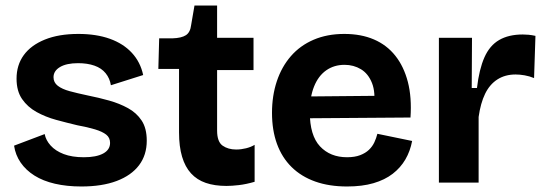

<svg xmlns="http://www.w3.org/2000/svg" viewBox="-20 -662 1977 696"><path d="M275 14Q222 14 179 4Q136 -6 105 -25.5Q74 -45 55 -72.5Q36 -100 31 -134L142 -176Q146 -154 163.5 -134.5Q181 -115 211 -103.5Q241 -92 284 -92Q329 -92 354 -105.5Q379 -119 379 -144Q379 -163 365 -174Q351 -185 324.5 -193Q298 -201 260 -208Q222 -217 183.5 -227.5Q145 -238 112.5 -256Q80 -274 60 -303Q40 -332 40 -377Q40 -426 66 -462Q92 -498 142.5 -518.5Q193 -539 264 -539Q329 -539 378 -521.5Q427 -504 458 -470.5Q489 -437 499 -390L382 -353Q378 -378 363 -396.5Q348 -415 322.5 -424Q297 -433 263 -433Q221 -433 197.5 -419Q174 -405 174 -382Q174 -363 189.5 -351Q205 -339 232.5 -331.5Q260 -324 298 -316Q338 -308 375.5 -297.5Q413 -287 444 -270Q475 -253 493.5 -225Q512 -197 512 -152Q512 -100 484 -63Q456 -26 403 -6Q350 14 275 14Z M801 12Q758 12 726 1Q694 -10 672.5 -33.5Q651 -57 640 -94Q629 -131 629 -182V-412H554L557 -523H605Q638 -524 654 -534.5Q670 -545 673 -572L685 -642H767V-525H899V-408H767V-189Q767 -148 787 -134Q807 -120 836 -120Q854 -120 872 -124.5Q890 -129 903 -137V-3Q872 6 846 9Q820 12 801 12Z M1238 14Q1173 14 1122.5 -4Q1072 -22 1037 -56.5Q1002 -91 984 -140.5Q966 -190 966 -253Q966 -315 983.5 -367.5Q1001 -420 1034.5 -458.5Q1068 -497 1117 -518Q1166 -539 1228 -539Q1289 -539 1335.5 -519Q1382 -499 1413 -460Q1444 -421 1458.5 -365Q1473 -309 1468 -236L1059 -233V-312L1383 -315L1335 -274Q1342 -327 1328.5 -361Q1315 -395 1288.5 -411Q1262 -427 1229 -427Q1191 -427 1162.5 -407Q1134 -387 1118.5 -348.5Q1103 -310 1103 -256Q1103 -171 1140 -131.5Q1177 -92 1238 -92Q1266 -92 1285.5 -99.5Q1305 -107 1317.5 -119Q1330 -131 1337 -146Q1344 -161 1348 -177L1474 -151Q1467 -114 1449.5 -84Q1432 -54 1403.5 -32Q1375 -10 1334 2Q1293 14 1238 14Z M1571 0V-256V-525H1691L1690 -343H1709Q1717 -411 1736 -454Q1755 -497 1789.5 -517Q1824 -537 1875 -537Q1885 -537 1896 -536Q1907 -535 1921 -532L1916 -379Q1899 -386 1881.5 -389Q1864 -392 1849 -392Q1811 -392 1783 -374Q1755 -356 1738.5 -322Q1722 -288 1715 -238V0Z"/></svg>

Font: Bricolage Grotesque 48pt Condensed ExtraBold
Style: Bold
Weight: 700
Version: Version 1.000;gftools[0.9.30]